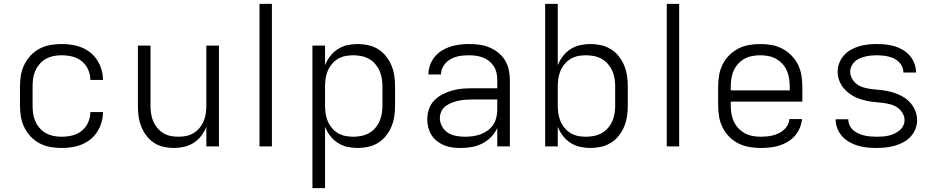

<svg xmlns="http://www.w3.org/2000/svg" viewBox="-20 -755 4840 990"><path d="M298 8Q269 8 240 3Q211 -2 185 -15.5Q159 -29 139 -50Q119 -71 106 -97Q93 -123 88 -152Q83 -181 83 -210V-310Q83 -339 88 -368Q93 -397 106 -423Q119 -449 139 -470Q159 -491 185 -504.5Q211 -518 240 -523Q269 -528 298 -528Q324 -528 350.5 -524Q377 -520 401.5 -510Q426 -500 447 -483Q468 -466 482 -443.5Q496 -421 503.5 -395.5Q511 -370 511 -343H446Q446 -370 434.5 -396Q423 -422 401.5 -439.5Q380 -457 352.5 -463.5Q325 -470 298 -470Q277 -470 256.5 -466Q236 -462 217.5 -452Q199 -442 185 -426Q171 -410 162.5 -391Q154 -372 151 -351.5Q148 -331 148 -310V-210Q148 -189 151 -168.5Q154 -148 162.5 -129Q171 -110 185 -94Q199 -78 217.5 -68Q236 -58 256.5 -54Q277 -50 298 -50Q325 -50 352.5 -56.5Q380 -63 401.5 -80.5Q423 -98 434.5 -124Q446 -150 446 -177H511Q511 -150 503.5 -124.5Q496 -99 482 -76.5Q468 -54 447 -37Q426 -20 401.5 -10Q377 0 350.5 4Q324 8 298 8Z M877 8Q850 8 823 2Q796 -4 773.5 -19Q751 -34 734.5 -56Q718 -78 708 -103.5Q698 -129 694.5 -156Q691 -183 691 -210V-520H756V-210Q756 -190 759 -169.5Q762 -149 770 -130Q778 -111 791 -95.5Q804 -80 821.5 -69Q839 -58 859.5 -54Q880 -50 900 -50Q920 -50 940.5 -54Q961 -58 978.5 -69Q996 -80 1009 -95.5Q1022 -111 1030 -130Q1038 -149 1041 -169.5Q1044 -190 1044 -210V-520H1109V0H1044V-101Q1034 -76 1017.5 -54.5Q1001 -33 978.5 -18.5Q956 -4 929.5 2Q903 8 877 8Z M1318 0V-735H1382V0Z M1591 215V-520H1656V-419Q1666 -444 1682.5 -465.5Q1699 -487 1721.5 -501.5Q1744 -516 1770.5 -522Q1797 -528 1824 -528Q1852 -528 1879 -522Q1906 -516 1929.5 -501.5Q1953 -487 1970.5 -465Q1988 -443 1998.5 -417.5Q2009 -392 2013 -365Q2017 -338 2017 -310V-210Q2017 -182 2013 -155Q2009 -128 1998.5 -102.5Q1988 -77 1970.5 -55Q1953 -33 1929.5 -18.5Q1906 -4 1879 2Q1852 8 1824 8Q1797 8 1770.5 2Q1744 -4 1721.5 -18.5Q1699 -33 1682.5 -54.5Q1666 -76 1656 -101V215ZM1801 -50Q1822 -50 1842.5 -54Q1863 -58 1881.5 -68Q1900 -78 1914 -94Q1928 -110 1936.5 -129Q1945 -148 1948.5 -168.5Q1952 -189 1952 -210V-310Q1952 -331 1948.5 -351.5Q1945 -372 1936.5 -391Q1928 -410 1914 -426Q1900 -442 1881.5 -452Q1863 -462 1842.5 -466Q1822 -470 1801 -470Q1780 -470 1760 -466Q1740 -462 1722.5 -451.5Q1705 -441 1691.5 -425Q1678 -409 1670 -390Q1662 -371 1659 -350.5Q1656 -330 1656 -310V-210Q1656 -190 1659 -169.5Q1662 -149 1670 -130Q1678 -111 1691.5 -95Q1705 -79 1722.5 -68.5Q1740 -58 1760 -54Q1780 -50 1801 -50Z M2356 8Q2335 8 2313.5 5.5Q2292 3 2272 -5Q2252 -13 2234.5 -26.5Q2217 -40 2205.5 -58Q2194 -76 2188.5 -97Q2183 -118 2183 -140Q2183 -167 2192 -193Q2201 -219 2220 -238Q2239 -257 2263.5 -269.5Q2288 -282 2314 -289Q2340 -296 2367 -298Q2394 -300 2421 -300H2544V-344Q2544 -362 2540 -380Q2536 -398 2526 -413.5Q2516 -429 2501.5 -440.5Q2487 -452 2470 -458.5Q2453 -465 2434.5 -467.5Q2416 -470 2398 -470Q2382 -470 2365.5 -468.5Q2349 -467 2333.5 -462.5Q2318 -458 2303.5 -450Q2289 -442 2278 -430Q2267 -418 2260.5 -403Q2254 -388 2254 -371H2189Q2189 -396 2197.5 -419.5Q2206 -443 2221.5 -462Q2237 -481 2258 -494Q2279 -507 2302 -514.5Q2325 -522 2349.5 -525Q2374 -528 2398 -528Q2425 -528 2451.5 -524.5Q2478 -521 2502.5 -511Q2527 -501 2548 -484.5Q2569 -468 2583 -445.5Q2597 -423 2603 -396.5Q2609 -370 2609 -344V0H2544V-95Q2532 -69 2512 -48.5Q2492 -28 2466.5 -15Q2441 -2 2413 3Q2385 8 2356 8ZM2379 -50Q2400 -50 2420 -53Q2440 -56 2459 -63Q2478 -70 2495 -82.5Q2512 -95 2523 -111.5Q2534 -128 2539 -148.5Q2544 -169 2544 -189V-242H2421Q2402 -242 2384 -241Q2366 -240 2348 -236.5Q2330 -233 2312.5 -226.5Q2295 -220 2280 -209.5Q2265 -199 2256.5 -182Q2248 -165 2248 -147Q2248 -124 2259.5 -103Q2271 -82 2290.5 -70Q2310 -58 2333 -54Q2356 -50 2379 -50Z M3024 8Q2997 8 2970.5 2Q2944 -4 2921.5 -18.5Q2899 -33 2882.5 -54.5Q2866 -76 2856 -101V0H2791V-735H2856V-419Q2866 -444 2882.5 -465.5Q2899 -487 2921.5 -501.5Q2944 -516 2970.5 -522Q2997 -528 3024 -528Q3052 -528 3079 -522Q3106 -516 3129.5 -501.5Q3153 -487 3170.5 -465Q3188 -443 3198.5 -417.5Q3209 -392 3213 -365Q3217 -338 3217 -310V-210Q3217 -182 3213 -155Q3209 -128 3198.5 -102.5Q3188 -77 3170.5 -55Q3153 -33 3129.5 -18.5Q3106 -4 3079 2Q3052 8 3024 8ZM3001 -50Q3022 -50 3042.5 -54Q3063 -58 3081.5 -68Q3100 -78 3114 -94Q3128 -110 3136.5 -129Q3145 -148 3148.5 -168.5Q3152 -189 3152 -210V-310Q3152 -331 3148.5 -351.5Q3145 -372 3136.5 -391Q3128 -410 3114 -426Q3100 -442 3081.5 -452Q3063 -462 3042.5 -466Q3022 -470 3001 -470Q2980 -470 2960 -466Q2940 -462 2922.5 -451.5Q2905 -441 2891.5 -425Q2878 -409 2870 -390Q2862 -371 2859 -350.5Q2856 -330 2856 -310V-210Q2856 -190 2859 -169.5Q2862 -149 2870 -130Q2878 -111 2891.5 -95Q2905 -79 2922.5 -68.5Q2940 -58 2960 -54Q2980 -50 3001 -50Z M3418 0V-735H3482V0Z M3902 8Q3873 8 3844 3Q3815 -2 3788.5 -15Q3762 -28 3741 -49Q3720 -70 3706.5 -96.5Q3693 -123 3688 -152Q3683 -181 3683 -210V-310Q3683 -339 3688 -368Q3693 -397 3706 -423Q3719 -449 3740 -470Q3761 -491 3787 -504.5Q3813 -518 3842 -523Q3871 -528 3900 -528Q3929 -528 3958 -523Q3987 -518 4013 -504.5Q4039 -491 4060 -470Q4081 -449 4094 -423Q4107 -397 4112 -368Q4117 -339 4117 -310V-231H3748V-210Q3748 -189 3751.5 -168Q3755 -147 3764 -128Q3773 -109 3787.5 -93.5Q3802 -78 3820.5 -68Q3839 -58 3860 -54Q3881 -50 3902 -50Q3918 -50 3934 -51.5Q3950 -53 3965.5 -57Q3981 -61 3995.5 -68Q4010 -75 4022 -85.5Q4034 -96 4041.5 -110.5Q4049 -125 4050 -141H4115Q4113 -117 4103.5 -94.5Q4094 -72 4078 -54Q4062 -36 4041 -23.5Q4020 -11 3997 -4Q3974 3 3950 5.5Q3926 8 3902 8ZM4052 -289V-310Q4052 -331 4048.5 -352Q4045 -373 4036.5 -392Q4028 -411 4013.5 -426.5Q3999 -442 3981 -452Q3963 -462 3942 -466Q3921 -470 3900 -470Q3879 -470 3858 -466Q3837 -462 3819 -452Q3801 -442 3786.5 -426.5Q3772 -411 3763.5 -392Q3755 -373 3751.5 -352Q3748 -331 3748 -310V-289Z M4499 8Q4475 8 4451 5.5Q4427 3 4404.5 -3.5Q4382 -10 4360.5 -22Q4339 -34 4323 -51.5Q4307 -69 4298 -91.5Q4289 -114 4289 -138V-140H4354V-139Q4354 -123 4361 -108.5Q4368 -94 4380 -83.5Q4392 -73 4406.5 -66.5Q4421 -60 4436 -56.5Q4451 -53 4467 -51.5Q4483 -50 4499 -50Q4514 -50 4530 -51Q4546 -52 4561 -55.5Q4576 -59 4590.5 -65.5Q4605 -72 4617.5 -82Q4630 -92 4637 -106Q4644 -120 4644 -136Q4644 -155 4633.5 -172.5Q4623 -190 4606.5 -201Q4590 -212 4571 -217Q4552 -222 4532.5 -224.5Q4513 -227 4493.5 -228.5Q4474 -230 4454.5 -234Q4435 -238 4416 -244Q4397 -250 4380 -259.5Q4363 -269 4348 -282Q4333 -295 4322 -311Q4311 -327 4305 -346Q4299 -365 4299 -385Q4299 -408 4307.5 -430Q4316 -452 4331.5 -469.5Q4347 -487 4367.5 -498.5Q4388 -510 4410 -516.5Q4432 -523 4455 -525.5Q4478 -528 4501 -528Q4524 -528 4547.5 -525.5Q4571 -523 4593 -516.5Q4615 -510 4635 -498Q4655 -486 4670.5 -468.5Q4686 -451 4694.5 -429Q4703 -407 4703 -384V-381H4638V-383Q4638 -398 4631.5 -412Q4625 -426 4614 -436.5Q4603 -447 4589.5 -453.5Q4576 -460 4561 -463.5Q4546 -467 4531 -468.5Q4516 -470 4501 -470Q4486 -470 4471 -468.5Q4456 -467 4441.5 -463.5Q4427 -460 4413 -454Q4399 -448 4388 -438Q4377 -428 4370.5 -414Q4364 -400 4364 -385Q4364 -365 4374.5 -347.5Q4385 -330 4401 -319Q4417 -308 4436.5 -303Q4456 -298 4475.5 -295.5Q4495 -293 4514.5 -291.5Q4534 -290 4553.5 -286Q4573 -282 4591.5 -276Q4610 -270 4627.5 -261Q4645 -252 4660 -239Q4675 -226 4686 -209.5Q4697 -193 4703 -174Q4709 -155 4709 -135Q4709 -112 4700 -89.5Q4691 -67 4674.5 -49.5Q4658 -32 4637 -21Q4616 -10 4593 -3.5Q4570 3 4546.5 5.5Q4523 8 4499 8Z"/></svg>

Font: Iosevka Aile Light
Style: Regular
Weight: 300
Designer: Belleve Invis
Foundry: Belleve Invis
Version: Version 27.3.5; ttfautohint (v1.8.4)